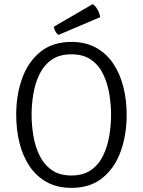

<svg xmlns="http://www.w3.org/2000/svg" viewBox="-20 -898 692 930"><path d="M58.5 -342Q58.5 -439 87.5 -519Q116.5 -599 175.8 -647Q235 -695 326 -695Q394.5 -695 444.8 -667.2Q495 -639.5 528 -590.8Q561 -542 577.2 -478.2Q593.5 -414.5 593.5 -342Q593.5 -244.5 564.5 -164.2Q535.5 -84 476.2 -36Q417 12 326 12Q257 12 206.8 -15.8Q156.5 -43.5 123.5 -92.5Q90.5 -141.5 74.5 -205.5Q58.5 -269.5 58.5 -342ZM133 -342Q133 -292.5 141.5 -241Q150 -189.5 171 -145.8Q192 -102 229.8 -75Q267.5 -48 326 -48Q384 -48 421.8 -75Q459.5 -102 480.2 -145.8Q501 -189.5 509.5 -241Q518 -292.5 518 -342Q518 -391.5 509.5 -442.8Q501 -494 480.2 -537.8Q459.5 -581.5 421.8 -608.2Q384 -635 326 -635Q267.5 -635 229.8 -608.2Q192 -581.5 171 -537.8Q150 -494 141.5 -442.8Q133 -391.5 133 -342ZM429 -878Q442.5 -870 452.2 -852Q462 -834 465.5 -815L263.5 -729Q253.5 -735.5 247.8 -747.2Q242 -759 240.5 -768.5Z"/></svg>

Font: Signika Negative SC Light
Style: Regular
Weight: 300
Designer: Anna Giedryś
Foundry: Anna Giedryś
Version: Version 2.000; ttfautohint (v1.8.3) -l 8 -r 50 -G 200 -x 9 -